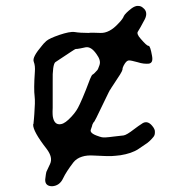

<svg xmlns="http://www.w3.org/2000/svg" viewBox="-20 -527 640 653"><path d="M472.7 -461.9C480.5 -477.5 478.5 -491.2 466.8 -500C461.9 -504.9 456.1 -506.8 450.2 -506.8C443.4 -507.8 434.6 -503.9 426.8 -498C413.1 -487.3 404.3 -478.5 401.4 -472.7C399.4 -466.8 393.6 -458 382.8 -447.3C362.3 -424.8 341.8 -414.1 321.3 -415C300.8 -416 287.1 -416 281.2 -415C262.7 -415 246.1 -416 234.4 -418C222.7 -419.9 205.1 -416 181.6 -408.2C159.2 -400.4 144.5 -393.6 137.7 -387.7C130.9 -381.8 126 -376 123 -372.1C100.6 -345.7 90.8 -328.1 94.7 -317.4C98.6 -307.6 99.6 -295.9 98.6 -283.2C95.7 -242.2 95.7 -214.8 97.7 -200.2C99.6 -185.5 98.6 -165 96.7 -138.7C95.7 -130.9 95.7 -119.1 93.8 -105.5C92.8 -104.5 92.8 -104.5 92.8 -103.5C91.8 -88.9 107.4 -60.5 138.7 -20.5C153.3 -1 157.2 15.6 150.4 30.3C143.6 44.9 139.6 53.7 137.7 57.6C136.7 59.6 135.7 68.4 133.8 83C132.8 98.6 141.6 106.4 157.2 106.4C173.8 105.5 186.5 96.7 194.3 80.1C202.1 63.5 213.9 45.9 229.5 25.4C236.3 16.6 246.1 9.8 258.8 5.9C270.5 2 284.2 1 298.8 2C330.1 3.9 350.6 3.9 358.4 3.9C367.2 2.9 377.9 2.9 389.6 1C414.1 -2.9 435.5 -9.8 451.2 -20.5C466.8 -31.2 476.6 -38.1 481.4 -41C485.4 -43.9 493.2 -50.8 502 -61.5C505.9 -66.4 506.8 -71.3 506.8 -77.1C507.8 -84 503.9 -91.8 497.1 -99.6C487.3 -111.3 476.6 -114.3 465.8 -108.4C455.1 -101.6 445.3 -94.7 436.5 -87.9C418.9 -74.2 407.2 -67.4 400.4 -66.4C393.6 -65.4 381.8 -64.5 366.2 -62.5C344.7 -59.6 331.1 -58.6 325.2 -60.5C319.3 -62.5 316.4 -62.5 315.4 -63.5C293.9 -70.3 285.2 -78.1 289.1 -86.9C293 -96.7 293.9 -101.6 293.9 -102.5C296.9 -108.4 297.9 -111.3 298.8 -111.3C299.8 -110.4 311.5 -132.8 333 -178.7C347.7 -209 354.5 -223.6 355.5 -222.7C355.5 -223.6 359.4 -229.5 367.2 -241.2C385.7 -268.6 395.5 -284.2 396.5 -290C396.5 -294.9 398.4 -299.8 400.4 -303.7C406.2 -314.5 411.1 -320.3 417 -321.3C422.9 -322.3 432.6 -319.3 448.2 -315.4C462.9 -310.5 475.6 -309.6 486.3 -310.5C497.1 -312.5 500 -321.3 497.1 -336.9C493.2 -359.4 489.3 -371.1 485.4 -371.1C480.5 -371.1 472.7 -378.9 459 -394.5C448.2 -406.2 445.3 -415 449.2 -419.9C453.1 -425.8 460.9 -439.5 472.7 -461.9ZM252.9 -362.3 271.5 -366.2C284.2 -368.2 295.9 -360.4 307.6 -343.8C318.4 -329.1 322.3 -317.4 318.4 -305.7C314.5 -294.9 312.5 -290 311.5 -289.1C303.7 -280.3 297.9 -274.4 294.9 -273.4C292 -271.5 290 -266.6 286.1 -257.8C266.6 -205.1 252 -172.9 245.1 -160.2C238.3 -147.5 227.5 -133.8 212.9 -120.1C200.2 -108.4 190.4 -103.5 179.7 -104.5C169.9 -105.5 163.1 -113.3 160.2 -127.9C159.2 -130.9 158.2 -142.6 159.2 -160.2V-248C158.2 -288.1 162.1 -310.5 168 -315.4L179.7 -323.2C216.8 -347.7 235.4 -360.4 237.3 -360.4C239.3 -360.4 244.1 -360.4 252.9 -362.3Z"/></svg>

Font: Hermetico
Style: Regular
Weight: 400
Version: Version 1.0